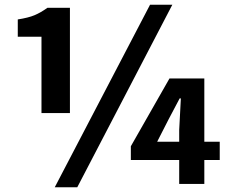

<svg xmlns="http://www.w3.org/2000/svg" viewBox="-20 -776 960 810"><path d="M155 -299V-621H55V-694Q100 -701 126 -712Q152 -723 180 -743H275V-299ZM211 14 613 -756H707L306 14ZM736 0V-228L743 -361H738L691 -272L643 -178H907V-101H532V-159L695 -445H842V0Z"/></svg>

Font: Noto Sans KR ExtraBold
Style: Regular
Weight: 800
Designer: Ryoko NISHIZUKA  (kana, bopomofo & ideographs); Paul D. Hunt (Latin, Greek & Cyrillic); Sandoll Communications , Soo-you
Foundry: Adobe
Version: Version 2.004-H2;hotconv 1.0.118;makeotfexe 2.5.65603